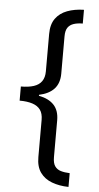

<svg xmlns="http://www.w3.org/2000/svg" viewBox="-61 -829 514 1001"><g transform="rotate(5 195.5 -328.5)"><path d="M44 -365Q84 -365 111.5 -374Q139 -383 153 -403Q167 -423 167 -455V-651Q167 -701 189 -731.5Q211 -762 249.5 -776.5Q288 -791 337 -792V-720Q310 -720 290 -713.5Q270 -707 259 -691.5Q248 -676 248 -645V-450Q248 -400 221 -370.5Q194 -341 142 -330V-325Q194 -315 221 -286Q248 -257 248 -206V-13Q248 18 259 34Q270 50 290 56Q310 62 337 63V135Q288 134 249.5 119.5Q211 105 189 74.5Q167 44 167 -6V-201Q167 -234 153 -253.5Q139 -273 111.5 -282Q84 -291 44 -291Z"/></g></svg>

Font: lmalayalam85
Style: Book
Weight: 400
Designer: Jelle Bosma - Monotype Design Team
Foundry: Monotype Imaging Inc.
Version: Version 2.003